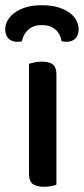

<svg xmlns="http://www.w3.org/2000/svg" viewBox="-38 -709 321 735"><path d="M178 -2Q171 1 158.5 3.5Q146 6 130 6Q101 6 87 -5Q73 -16 73 -42V-465Q81 -467 93.5 -470Q106 -473 122 -473Q151 -473 164.5 -462Q178 -451 178 -424ZM122 -613Q91 -613 71.5 -596.5Q52 -580 46 -551Q42 -550 38 -549.5Q34 -549 29 -549Q6 -549 -6 -562Q-18 -575 -18 -597Q-18 -614 -9 -630.5Q0 -647 17.5 -660Q35 -673 61 -681Q87 -689 122 -689Q158 -689 184.5 -681Q211 -673 228.5 -660Q246 -647 254.5 -630.5Q263 -614 263 -597Q263 -575 251 -562Q239 -549 216 -549Q208 -549 198 -551Q193 -580 173.5 -596.5Q154 -613 122 -613Z"/></svg>

Font: Baloo Da 2 Medium
Style: Regular
Weight: 500
Designer: Noopur Datye, Sulekha Rajkumar and Ek Type
Foundry: Ek Type
Version: Version 1.640;hotconv 1.0.111;makeotfexe 2.5.65597; ttfautoh